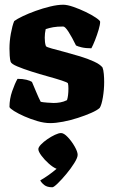

<svg xmlns="http://www.w3.org/2000/svg" viewBox="-20 -520 490 811"><path d="M192 0Q167 0 138 -8.5Q109 -17 83 -28.5Q57 -40 39.5 -51Q22 -62 20 -68Q20 -102 31.5 -135Q43 -168 54 -187Q76 -187 92 -183Q108 -179 115 -174Q122 -158 132.5 -132.5Q143 -107 152 -90Q160 -88 180 -86.5Q200 -85 207 -85Q220 -85 234.5 -87.5Q249 -90 263 -97Q269 -115 269 -146Q269 -153 268.5 -158.5Q268 -164 267 -168Q265 -172 240.5 -180Q216 -188 181.5 -197.5Q147 -207 112.5 -218Q78 -229 53 -239.5Q28 -250 25 -259Q22 -268 21 -285Q20 -302 20 -315Q20 -346 26 -379Q32 -412 40 -431Q52 -440 76 -451.5Q100 -463 130.5 -474Q161 -485 192 -492.5Q223 -500 247 -500Q264 -500 290 -491Q316 -482 342 -469.5Q368 -457 385.5 -445Q403 -433 403 -428Q403 -416 396.5 -394Q390 -372 381.5 -350.5Q373 -329 366 -316Q342 -316 325 -320Q308 -324 301 -328Q284 -363 269.5 -385.5Q255 -408 247 -408Q221 -408 204.5 -405Q188 -402 173 -397Q171 -388 170 -379Q169 -370 169 -361Q169 -352 170 -342.5Q171 -333 174 -325Q177 -321 199 -315Q221 -309 253 -300.5Q285 -292 318 -282Q351 -272 377 -260Q403 -248 413 -235Q417 -225 418.5 -207.5Q420 -190 420 -174Q420 -141 414.5 -108.5Q409 -76 401 -64Q390 -54 365 -43Q340 -32 309 -22Q278 -12 247 -6Q216 0 192 0ZM201 271Q179 271 167 261.5Q155 252 150 242Q169 231 186.5 218.5Q204 206 219 193Q204 187 186 171Q168 155 155 137.5Q142 120 142 110Q142 102 153 90.5Q164 79 180 68Q196 57 212 49.5Q228 42 238 42Q250 42 266.5 59.5Q283 77 295.5 99Q308 121 308 134Q308 146 294 168.5Q280 191 260.5 214.5Q241 238 224 254.5Q207 271 201 271Z"/></svg>

Font: Texturina 72pt Black
Style: Regular
Weight: 900
Designer: Guillermo Torres Carreño
Foundry: Omnibus-Type
Version: Version 1.002; ttfautohint (v1.8.3)